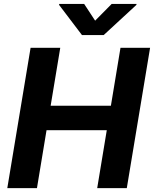

<svg xmlns="http://www.w3.org/2000/svg" viewBox="-20 -975 798 995"><path d="M517.4 -793.3H404.8L286.2 -949.6L286.9 -954.5H416.2L473 -867.9L558.6 -954.5H687.5L686.8 -949.6ZM637.1 0H483.7L533.4 -300.4H221.2L171.5 0H17.8L138.5 -727.3H292.3L242.5 -427.2H554.7L604.4 -727.3H757.8Z"/></svg>

Font: Linik Sans
Style: Bold Italic
Weight: 700
Italic angle: 9°
Designer: Fonts by Rasmus Andersson / Changes by Cristiano Sobral with parts from Marc Monis
Foundry: rsms
Version: Version 3.020; ttfautohint (v1.6)